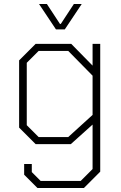

<svg xmlns="http://www.w3.org/2000/svg" viewBox="-20 -716 603 954"><path d="M478 -498V137L397 218H166L100 152V99H138V139L182 183H381L440 124V-97L332 0H157L75 -82V-416L157 -498H334L440 -390V-498ZM440 -340 319 -463H172L113 -404V-94L172 -35H319L440 -145ZM174 -696H213L278 -597H282L347 -696H386L302 -570H258Z"/></svg>

Font: Chakra Petch ExtraLight
Style: Regular
Weight: 275
Designer: Katatrad Aksorn Co.,Ltd.
Foundry: Cadson Demak Co.,Ltd.
Version: Version 1.000; ttfautohint (v1.6)